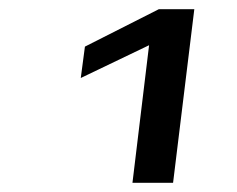

<svg xmlns="http://www.w3.org/2000/svg" viewBox="-20 -669 513 416"><path d="M355 -273 401 -649H324L164 -568L155 -500L303 -571L267 -273Z"/></svg>

Font: Gamestation Extended
Style: Italic
Weight: 400
Width: 7
Designer: Jonas Hecksher
Foundry: Jonas Hecksher, Playtypeª, e-types AS
Version: Version 1.003